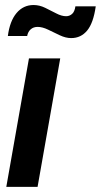

<svg xmlns="http://www.w3.org/2000/svg" viewBox="-20 -726 392 746"><path d="M4.5 0 92.5 -499H214L126 0ZM256.5 -578Q235.5 -578 212.2 -589Q189 -600 166.8 -610.8Q144.5 -621.5 126 -621.5Q110 -621.5 99.2 -612Q88.5 -602.5 85.5 -586H10.5Q18 -644 44.2 -675.2Q70.5 -706.5 110.5 -706.5Q133.5 -706.5 155.8 -695.5Q178 -684.5 198.8 -673.8Q219.5 -663 237 -663Q250 -663 260 -671.8Q270 -680.5 273 -701.5H352Q343 -637 318.8 -607.5Q294.5 -578 256.5 -578Z"/></svg>

Font: Cabin
Style: Bold Italic
Weight: 700
Width: 4
Italic angle: -10°
Designer: Pablo Impallari
Foundry: Pablo Impallari. http://www.impallari.com Igino Marini. http://www.ikern.com
Version: Version 3.001